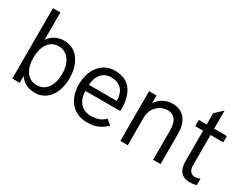

<svg xmlns="http://www.w3.org/2000/svg" viewBox="-72 -1155 2084 1630"><g transform="rotate(30 969.5 -340.0)"><path d="M308.6 9.8C435.5 9.8 504.4 -105 504.4 -244.1C504.4 -383.3 435.5 -499 308.1 -499C236.8 -499 188 -466.8 156.7 -421.4V-689.9H84V0H156.7V-66.4C188 -20.5 237.3 9.8 308.6 9.8ZM289.6 -54.2C191.4 -54.2 150.4 -144.5 150.4 -244.1C150.4 -342.8 191.4 -434.6 289.6 -434.6C387.7 -434.6 431.6 -342.8 431.6 -244.1C431.6 -144.5 387.7 -54.2 289.6 -54.2Z M816.9 5.9C895 5.9 950.2 -15.6 1003.9 -69.3L954.1 -109.4C916 -69.3 874 -58.6 815.9 -58.6C721.7 -58.6 673.3 -132.8 674.3 -219.2H1014.2C1014.2 -219.2 1016.6 -231.9 1016.6 -237.8C1016.6 -370.6 968.3 -494.1 808.6 -494.1C668.5 -494.1 597.7 -372.1 597.7 -241.2C597.7 -108.4 669.4 5.9 816.9 5.9ZM674.3 -278.8C677.7 -361.3 720.2 -429.2 808.6 -429.2C902.3 -429.2 947.3 -367.2 946.8 -278.8Z M1143.1 0H1215.8V-277.3C1215.8 -356.9 1281.7 -426.8 1360.4 -426.8C1444.8 -426.8 1463.9 -355.5 1463.9 -289.1V0H1537.1V-296.4C1537.1 -404.8 1490.7 -496.1 1369.1 -496.1C1306.6 -496.1 1247.1 -462.4 1215.8 -411.1V-487.8H1143.1Z M1827.1 9.8C1856.9 9.8 1881.8 4.4 1892.6 0V-62.5C1877.4 -55.2 1860.4 -50.3 1843.8 -50.3C1808.1 -50.3 1780.8 -75.2 1780.8 -128.9V-426.3H1905.8V-487.8H1780.8V-666L1708 -597.7V-487.8H1631.3V-426.3H1708V-129.4C1708 -45.9 1740.7 9.8 1827.1 9.8Z"/></g></svg>

Font: HK Grotesk
Style: Regular
Weight: 400
Designer: Alfredo Marco Pradil and Stefan Peev
Foundry: Hanken Design Co.
Version: Version 1.045;PS 001.045;hotconv 1.0.88;makeotf.lib2.5.64775